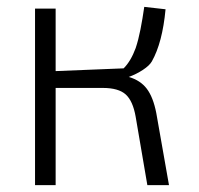

<svg xmlns="http://www.w3.org/2000/svg" viewBox="-20 -539 578 559"><path d="M82 -514H142V-332L340 -340Q361 -361 375 -399Q383 -423 389 -453.5Q395 -484 400 -519L462 -512Q453 -415 422 -360Q415 -348 396 -335.5Q377 -323 355 -315Q389 -305 407.5 -280.5Q426 -256 435 -210L472 0H409L375 -199Q367 -245 346 -264Q325 -283 279 -283H142V0H82Z"/></svg>

Font: Athiti
Style: Regular
Weight: 400
Designer: CadsonDemak Team
Foundry: CadsonDemak
Version: Version 1.033